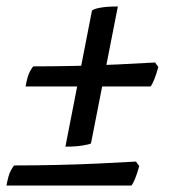

<svg xmlns="http://www.w3.org/2000/svg" viewBox="-33 -510 542 593"><path d="M169 -57 251 -477Q255 -482 275.5 -486Q296 -490 331 -490L248 -67Q243 -64 221.5 -60.5Q200 -57 169 -57ZM46 -243Q52 -276 59.5 -289.5Q67 -303 70 -305Q132 -305 199.5 -306.5Q267 -308 331 -311Q395 -314 446 -317L456 -303Q449 -278 443 -263.5Q437 -249 432 -243ZM-13 63Q-7 30 0.5 16.5Q8 3 11 1Q73 1 140.5 -0.5Q208 -2 272 -5Q336 -8 387 -11L397 3Q390 28 384 42.5Q378 57 373 63Z"/></svg>

Font: Texturina Medium 12pt
Style: Bold Italic
Weight: 700
Italic angle: -11°
Version: Version 1.002